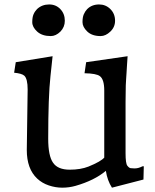

<svg xmlns="http://www.w3.org/2000/svg" viewBox="-20 -847 707 875"><path d="M628.9 -88.9 632.8 -89.4H635.3L633.8 -28.8L490.2 8.3Q469.2 -24.4 462.4 -68.4Q409.7 -24.4 324.2 0Q294.9 8.3 263.9 8.3Q232.9 8.3 202.4 -2Q171.9 -12.2 149.4 -33.2Q102.1 -77.6 102.1 -163.1L106 -439Q106 -487.8 90.8 -502Q79.6 -512.2 44.4 -515.6L51.8 -563.5L219.7 -590.8L210 -500Q199.7 -406.2 199.7 -214.8Q199.7 -136.7 221.7 -105.5Q243.2 -73.7 297.9 -73.7Q347.2 -73.7 383.3 -87.9Q440.9 -111.3 456.1 -129.9L455.1 -129.4V-434.1Q455.1 -485.4 435.1 -500Q419.4 -512.2 365.2 -513.2L372.6 -563.5L561.5 -590.8Q560.1 -565.4 558.6 -546.9L556.6 -514.2Q555.7 -498 554.7 -485.1Q553.7 -472.2 553.2 -458Q552.2 -429.7 552.2 -381.3V-148.9Q552.2 -102.1 560.3 -91.8Q568.4 -81.5 575.4 -80.6Q582.5 -79.6 590.8 -79.6H595.2Q610.4 -79.6 628.9 -88.9ZM377.4 -805.7Q398.9 -826.7 431.6 -826.7Q461.9 -826.7 483.2 -805.4Q504.4 -784.2 504.4 -752.4Q504.4 -723.6 482.9 -703.1Q461.4 -682.6 438.5 -682.6Q399.4 -682.6 377.7 -703.4Q356 -724.1 356 -746.1Q356 -768.1 361.8 -781.7Q367.7 -795.4 377.4 -805.7ZM148.9 -805.7Q171.4 -826.7 204.1 -826.7Q234.9 -826.7 255.1 -805.4Q275.4 -784.2 275.4 -752.4Q275.4 -723.6 255.4 -703.1Q234.4 -682.6 211.4 -682.6Q171.9 -682.6 149.4 -703.1Q127 -723.6 127 -745.8Q127 -768.1 132.8 -781.7Q138.7 -795.4 148.9 -805.7Z"/></svg>

Font: HeadlandOne
Style: Regular
Weight: 400
Designer: Gary Lonergan
Foundry: Sorkin Type Co.
Version: Version 1.002